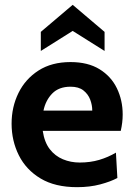

<svg xmlns="http://www.w3.org/2000/svg" viewBox="-20 -765 555 795"><path d="M299 10Q208 10 148 -26Q88 -62 58 -122Q28 -182 28 -253Q28 -322 56.5 -380Q85 -438 139.5 -473Q194 -508 272 -508Q344 -508 392 -478.5Q440 -449 464 -399.5Q488 -350 488 -291Q488 -274 486 -257.5Q484 -241 480 -223H157Q164 -176 186 -147.5Q208 -119 240.5 -105.5Q273 -92 310 -92Q354 -92 391 -103Q428 -114 460 -133L466 -28Q438 -13 395 -1.5Q352 10 299 10ZM160 -307H362Q362 -330 353.5 -352.5Q345 -375 325.5 -390.5Q306 -406 272 -406Q224 -406 196.5 -378Q169 -350 160 -307ZM149 -554V-633L281 -745L413 -633V-554L281 -637Z"/></svg>

Font: Cabin VF Beta
Style: Regular
Weight: 400
Designer: Pablo Impallari
Foundry: Pablo Impallari. http://www.impallari.com Igino Marini. http://www.ikern.com
Version: Version 2.200